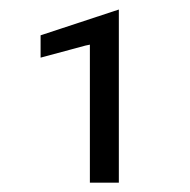

<svg xmlns="http://www.w3.org/2000/svg" viewBox="-20 -724 407 411"><path d="M234.4 -333V-703.6L66.9 -648.4V-600.6L163.1 -626.5L172.4 -628.4V-619.1V-333Z"/></svg>

Font: Shabnam FD Light
Style: Regular
Weight: 300
Foundry: DejaVu fonts team - Redesigned by Saber Rastikerdar - Based on Vazir font
Version: Version 5.00;October 20, 2019;FontCreator 12.0.0.2547 64-bit